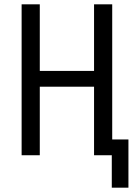

<svg xmlns="http://www.w3.org/2000/svg" viewBox="-20 -718 640 888"><path d="M497 0H415V-317H164V0H80V-698H164V-390H415V-698H499V-73H574V150H497Z"/></svg>

Font: iA Writer Duo V
Style: Regular
Weight: 400
Designer: Mike Abbink, Paul van der Laan, Pieter van Rosmalen, Oliver Reichenstein
Foundry: Information Architects Inc.
Version: Version 2.000